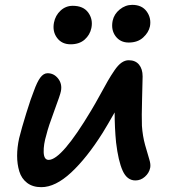

<svg xmlns="http://www.w3.org/2000/svg" viewBox="-20 -754 707 794"><path d="M512.2 -578.1Q477.5 -578.1 458 -604.2Q438.5 -630.4 445.8 -668Q451.7 -695.8 475.1 -714.8Q498.5 -733.9 526.9 -733.9Q566.9 -733.9 586.7 -706.5Q606.4 -679.2 600.1 -645Q594.7 -619.6 572 -598.9Q549.3 -578.1 512.2 -578.1ZM203.1 -660.2Q209 -690.4 230.5 -710.2Q252 -730 280.8 -730Q324.7 -730 345 -701.9Q365.2 -673.8 357.9 -638.2Q352.1 -609.9 330.1 -590.3Q308.1 -570.8 272 -570.8Q235.8 -570.8 216.1 -597.2Q196.3 -623.5 203.1 -660.2ZM150.9 20Q115.2 20 92 2.2Q68.8 -15.6 59.8 -45.4Q50.8 -75.2 50.8 -109.6Q50.8 -144 59.1 -182.1Q69.3 -223.6 88.9 -286.6Q108.4 -349.6 120.1 -377.9Q133.3 -415 146.7 -433.1Q160.2 -451.2 176.8 -451.2Q203.1 -451.2 220.5 -429Q237.8 -406.7 231.9 -377Q229.5 -362.8 204.6 -296.1Q179.7 -229.5 171.9 -196.8Q159.7 -156.7 160.6 -124.8Q161.6 -92.8 181.2 -92.8Q234.9 -92.8 356.9 -296.9Q372.6 -322.8 393.1 -360.4Q413.6 -397.9 425.8 -419.2Q438 -440.4 453.1 -462.6Q468.3 -484.9 482.7 -494.9Q497.1 -504.9 512.2 -504.9Q540 -504.9 554.9 -486.8Q569.8 -468.8 569.8 -438Q569.8 -424.8 567.6 -347.2Q565.4 -269.5 566.9 -233.9Q569.8 -191.4 580.1 -154.3Q590.3 -117.2 597.2 -95.7Q604 -74.2 601.1 -60.1Q596.7 -38.6 579.3 -23.2Q562 -7.8 540 -7.8Q505.4 -7.8 487.3 -47.9Q469.2 -87.9 460 -165Q454.1 -225.1 454.1 -289.1Q423.8 -235.8 404.8 -205.1Q339.4 -101.1 274.2 -40.5Q209 20 150.9 20Z"/></svg>

Font: Shantell Sans Irregular
Style: Italic
Weight: 500
Italic angle: -11.31°
Designer: Stephen Nixon, Anya Danilova, Shantell Martin
Foundry: Arrow Type
Version: Version 1.006;[9816181b4]